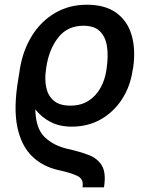

<svg xmlns="http://www.w3.org/2000/svg" viewBox="-20 -573 655 825"><path d="M426.8 231.9H334.5Q340.8 196.8 313.2 183.3Q285.6 169.9 234.9 158.7Q164.6 144 117.7 98.4Q70.8 52.7 54.2 -28.8Q37.6 -110.4 58.6 -233.4L64 -266.6L64.9 -273.9Q78.1 -356.4 117.2 -419.2Q156.2 -481.9 216.6 -517.3Q276.9 -552.7 353.5 -552.7Q430.7 -552.7 478.8 -518.6Q526.9 -484.4 545.2 -423.3Q563.5 -362.3 552.2 -282.2L549.8 -271Q540 -202.1 504.6 -147.2Q469.2 -92.3 413.8 -60.5Q358.4 -28.8 288.1 -28.8Q236.3 -28.8 197.5 -48.8Q158.7 -68.8 131.8 -103Q133.3 -21 171.9 16.1Q210.4 53.2 271.5 66.9Q321.8 78.1 360.6 92.8Q399.4 107.4 418 138.9Q436.5 170.4 426.8 231.9ZM282.2 -119.1Q328.1 -119.1 360.6 -140.1Q393.1 -161.1 412.1 -195.8Q431.2 -230.5 437 -271L438.5 -282.2Q445.8 -333 439.7 -373.8Q433.6 -414.6 409.4 -438.5Q385.3 -462.4 338.4 -462.4Q269.5 -462.4 229.7 -411.1Q189.9 -359.9 178.7 -282.2L177.2 -271Q171.4 -230.5 179 -195.8Q186.5 -161.1 211.4 -140.1Q236.3 -119.1 282.2 -119.1Z"/></svg>

Font: Inter Display Medium
Style: Italic
Weight: 500
Italic angle: -9.39999°
Designer: Rasmus Andersson
Foundry: rsms
Version: Version 4.000;git-a52131595